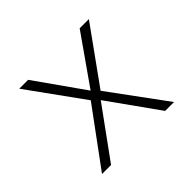

<svg xmlns="http://www.w3.org/2000/svg" viewBox="-128 -693 856 856"><g transform="rotate(-45 300.0 -265.0)"><path d="M73 0 270 -268 81 -530H137L300 -299L462 -530H520L331 -267L527 0H471L302 -237L130 0Z"/></g></svg>

Font: Geist Mono UltraLight
Style: Regular
Weight: 200
Monospace: yes
Designer: Basement.studio, Andrés Briganti, Mateo Zaragoza
Foundry: Basement.studio, Vercel, Andrés Briganti, Guido Ferreyra, Mateo Zaragoza
Version: Version 1.400; ttfautohint (v1.8.4.7-5d5b)